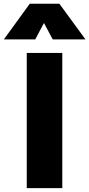

<svg xmlns="http://www.w3.org/2000/svg" viewBox="-59 -974 462 994"><path d="M79.5 0V-700H263.5V0ZM-39 -770 95 -954.5H248.5L383.5 -770H214L168.5 -855L123.5 -770Z"/></svg>

Font: Geologica ExtraBold
Style: Regular
Weight: 800
Designer: Sindre Bremnes, Frode Helland
Foundry: Monokrom Skriftforlag AS
Version: Version 1.010;gftools[0.9.28]